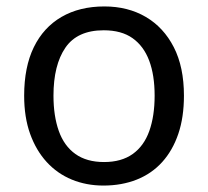

<svg xmlns="http://www.w3.org/2000/svg" viewBox="-20 -566 645 596"><path d="M551 -269Q551 -202 533.5 -150.5Q516 -99 483.5 -63Q451 -27 404.5 -8.5Q358 10 301 10Q248 10 203 -8.5Q158 -27 125 -63Q92 -99 73.5 -150.5Q55 -202 55 -269Q55 -358 85 -419.5Q115 -481 171 -513.5Q227 -546 304 -546Q377 -546 432.5 -513.5Q488 -481 519.5 -419.5Q551 -358 551 -269ZM146 -269Q146 -206 162.5 -159.5Q179 -113 214 -88Q249 -63 303 -63Q357 -63 392 -88Q427 -113 443.5 -159.5Q460 -206 460 -269Q460 -333 443 -378Q426 -423 391.5 -447.5Q357 -472 302 -472Q220 -472 183 -418Q146 -364 146 -269Z"/></svg>

Font: uguzrati15
Style: Book
Weight: 400
Designer: Jelle Bosma - Monotype Design Team, Universal Thirst
Foundry: Monotype Imaging Inc.
Version: Version 2.106